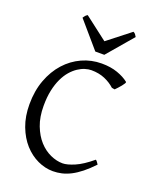

<svg xmlns="http://www.w3.org/2000/svg" viewBox="-158 -943 851 1049"><g transform="rotate(20 268.0 -418.5)"><path d="M497.1 -103Q465.8 -69.8 437.3 -47.1Q408.7 -24.4 382.1 -10.7Q355.5 2.9 329.8 8.8Q304.2 14.6 278.8 14.6Q233.4 14.6 189.7 -5.9Q146 -26.4 111.3 -64.9Q76.7 -103.5 55.4 -159.4Q34.2 -215.3 34.2 -286.1Q34.2 -364.3 57.9 -427.7Q81.5 -491.2 122.1 -536.1Q162.6 -581.1 216.3 -605.5Q270 -629.9 330.1 -629.9Q382.8 -629.9 422.6 -615.7Q462.4 -601.6 487.8 -581.1Q490.7 -578.6 486.3 -571.3Q481.9 -564 474.4 -554.7Q466.8 -545.4 458.3 -536.1Q449.7 -526.9 443.8 -521L426.8 -523.9Q401.9 -546.9 367.7 -561.5Q333.5 -576.2 289.1 -576.2Q272.5 -576.2 252.7 -570.1Q232.9 -564 212.9 -550.8Q192.9 -537.6 174.3 -516.4Q155.8 -495.1 141.4 -464.8Q127 -434.6 118.4 -394.8Q109.9 -355 109.9 -304.2Q109.9 -239.3 128.7 -190.4Q147.5 -141.6 177 -109.1Q206.5 -76.7 242.9 -60.3Q279.3 -43.9 314 -43.9Q340.3 -43.9 382.8 -62Q425.3 -80.1 479 -125Q481.4 -124 484.1 -120.8Q486.8 -117.7 489.3 -114.3Q491.7 -110.8 493.7 -107.7Q495.6 -104.5 497.1 -103ZM326.2 -679.2H273.9L145 -829.1Q148.4 -834 150.9 -837.4Q153.3 -840.8 155.5 -843.3Q157.7 -845.7 160.4 -847.7Q163.1 -849.6 167 -852.1L301.3 -749L433.1 -852.1Q441.4 -847.7 444.8 -843.3Q448.2 -838.9 454.1 -829.1Z"/></g></svg>

Font: Noto Serif Devanagari
Style: Bold
Weight: 700
Designer: Monotype Design Team
Foundry: Monotype Imaging Inc.
Version: Version 1.01